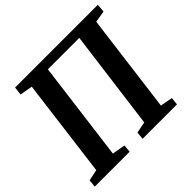

<svg xmlns="http://www.w3.org/2000/svg" viewBox="-178 -936 1129 1129"><g transform="rotate(-45 386.5 -371.5)"><path d="M9.3 -47.4 79.1 -62 158.2 -677.2 79.1 -691.4 85.4 -743.2H773.4L769 -691.4L696.3 -679.2L616.7 -62L693.4 -47.4L688.5 0H401.9L407.2 -47.4L477.1 -61L558.6 -682.6H297.4L217.3 -62L298.8 -47.4L294.9 0H4.4Z"/></g></svg>

Font: Merriweather Bold
Style: Italic
Weight: 700
Italic angle: -7°
Designer: Eben Sorkin ( eben@eyebytes.com )
Foundry: Eben Sorkin ( eben@eyebytes.com )
Version: Version 1.5; ttfautohint (v0.97) -l 13 -r 13 -G 200 -x 24 -f